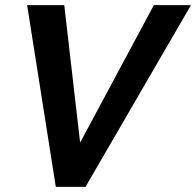

<svg xmlns="http://www.w3.org/2000/svg" viewBox="-20 -730 766 750"><path d="M86 -710H231L293 -173L581 -710H726L314 0H198Z"/></svg>

Font: Raleway Thin
Style: Bold Italic
Weight: 700
Italic angle: -12°
Version: Version 4.026